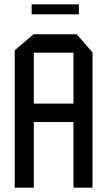

<svg xmlns="http://www.w3.org/2000/svg" viewBox="-20 -866 495 886"><path d="M48 0V-634L135 -708H136V0ZM136 -303V-388H319V-303ZM319 0V-623H407V0ZM136 -623V-708H334L407 -624V-623ZM126 -800V-846H344V-800Z"/></svg>

Font: Foldit
Style: Regular
Weight: 400
Version: Version 1.003